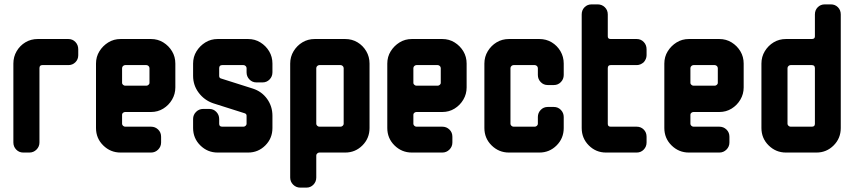

<svg xmlns="http://www.w3.org/2000/svg" viewBox="-20 -696 3897 876"><path d="M337 -444Q337 -425 324 -412Q311 -399 292 -399H173Q160 -399 160 -385V-46Q160 -27 146.5 -13.5Q133 0 114 0H86Q67 0 54 -13.5Q41 -27 41 -46V-406Q41 -437 56 -462.5Q71 -488 96 -503Q121 -518 152 -518H292Q311 -518 324 -504.5Q337 -491 337 -471Z M780 -297Q780 -267 765 -241.5Q750 -216 725 -200.5Q700 -185 669 -185H551Q546 -185 541.5 -181.5Q537 -178 537 -173V-131Q537 -126 541.5 -122Q546 -118 551 -118H669Q688 -118 701.5 -105Q715 -92 715 -72V-46Q715 -27 701.5 -13.5Q688 0 669 0H530Q484 0 451 -32.5Q418 -65 418 -112V-406Q418 -437 433.5 -462Q449 -487 474 -502.5Q499 -518 530 -518H669Q700 -518 725 -502.5Q750 -487 765 -462Q780 -437 780 -406ZM662 -317V-385Q662 -391 657.5 -395Q653 -399 648 -399H551Q546 -399 541.5 -395Q537 -391 537 -385V-317Q537 -313 541.5 -309Q546 -305 551 -305H648Q653 -305 657.5 -309Q662 -313 662 -317Z M1223 -112Q1223 -65 1190.5 -32.5Q1158 0 1112 0H973Q927 0 894 -32.5Q861 -65 861 -112V-153Q861 -172 874.5 -185.5Q888 -199 907 -199H935Q954 -199 967 -185.5Q980 -172 980 -153V-131Q980 -118 994 -118H1091Q1096 -118 1100.5 -122Q1105 -126 1105 -131V-168Q1105 -176 1097 -179L952 -225Q912 -239 886.5 -273Q861 -307 861 -350V-406Q861 -437 876.5 -462Q892 -487 917 -502.5Q942 -518 973 -518H1112Q1143 -518 1168 -502.5Q1193 -487 1208 -462Q1223 -437 1223 -406V-366Q1223 -347 1210 -333.5Q1197 -320 1178 -320H1150Q1131 -320 1118 -333.5Q1105 -347 1105 -366V-385Q1105 -391 1100.5 -395Q1096 -399 1091 -399H994Q980 -399 980 -385V-350Q980 -340 988 -338L1133 -292Q1174 -279 1198.5 -245Q1223 -211 1223 -168Z M1666 -112Q1666 -65 1633.5 -32.5Q1601 0 1555 0H1437Q1432 0 1427.5 4Q1423 8 1423 13V114Q1423 133 1410 146.5Q1397 160 1378 160H1350Q1331 160 1317.5 146.5Q1304 133 1304 114V-406Q1304 -437 1319.5 -462.5Q1335 -488 1360 -503Q1385 -518 1416 -518H1555Q1586 -518 1611 -503Q1636 -488 1651 -462.5Q1666 -437 1666 -406ZM1548 -131V-385Q1548 -391 1543.5 -395Q1539 -399 1534 -399H1437Q1432 -399 1427.5 -395Q1423 -391 1423 -385V-131Q1423 -126 1427.5 -122Q1432 -118 1437 -118H1534Q1539 -118 1543.5 -122Q1548 -126 1548 -131Z M2109 -297Q2109 -267 2094 -241.5Q2079 -216 2054 -200.5Q2029 -185 1998 -185H1880Q1875 -185 1870.5 -181.5Q1866 -178 1866 -173V-131Q1866 -126 1870.5 -122Q1875 -118 1880 -118H1998Q2017 -118 2030.5 -105Q2044 -92 2044 -72V-46Q2044 -27 2030.5 -13.5Q2017 0 1998 0H1859Q1813 0 1780 -32.5Q1747 -65 1747 -112V-406Q1747 -437 1762.5 -462Q1778 -487 1803 -502.5Q1828 -518 1859 -518H1998Q2029 -518 2054 -502.5Q2079 -487 2094 -462Q2109 -437 2109 -406ZM1991 -317V-385Q1991 -391 1986.5 -395Q1982 -399 1977 -399H1880Q1875 -399 1870.5 -395Q1866 -391 1866 -385V-317Q1866 -313 1870.5 -309Q1875 -305 1880 -305H1977Q1982 -305 1986.5 -309Q1991 -313 1991 -317Z M2552 -112Q2552 -65 2519.5 -32.5Q2487 0 2441 0H2302Q2256 0 2223 -32.5Q2190 -65 2190 -112V-406Q2190 -437 2205.5 -462.5Q2221 -488 2246 -503Q2271 -518 2302 -518H2441Q2472 -518 2497 -503Q2522 -488 2537 -462.5Q2552 -437 2552 -406V-354Q2552 -335 2539 -321.5Q2526 -308 2507 -308H2479Q2460 -308 2447 -321.5Q2434 -335 2434 -354V-385Q2434 -391 2429.5 -395Q2425 -399 2420 -399H2323Q2318 -399 2313.5 -395Q2309 -391 2309 -385V-131Q2309 -126 2313.5 -122Q2318 -118 2323 -118H2420Q2425 -118 2429.5 -122Q2434 -126 2434 -131V-162Q2434 -181 2447 -194.5Q2460 -208 2479 -208H2507Q2526 -208 2539 -194.5Q2552 -181 2552 -162Z M2930 -46Q2930 -27 2917 -13.5Q2904 0 2885 0H2745Q2699 0 2666.5 -32.5Q2634 -65 2634 -112V-630Q2634 -650 2647 -663Q2660 -676 2679 -676H2707Q2726 -676 2739.5 -663Q2753 -650 2753 -630V-530Q2753 -518 2766 -518H2885Q2904 -518 2917 -504.5Q2930 -491 2930 -471V-444Q2930 -427 2917 -412Q2902 -399 2885 -399H2766Q2753 -399 2753 -385V-131Q2753 -118 2766 -118H2885Q2904 -118 2917 -105Q2930 -92 2930 -72Z M3373 -297Q3373 -267 3358 -241.5Q3343 -216 3318 -200.5Q3293 -185 3262 -185H3144Q3139 -185 3134.5 -181.5Q3130 -178 3130 -173V-131Q3130 -126 3134.5 -122Q3139 -118 3144 -118H3262Q3281 -118 3294.5 -105Q3308 -92 3308 -72V-46Q3308 -27 3294.5 -13.5Q3281 0 3262 0H3123Q3077 0 3044 -32.5Q3011 -65 3011 -112V-406Q3011 -437 3026.5 -462Q3042 -487 3067 -502.5Q3092 -518 3123 -518H3262Q3293 -518 3318 -502.5Q3343 -487 3358 -462Q3373 -437 3373 -406ZM3255 -317V-385Q3255 -391 3250.5 -395Q3246 -399 3241 -399H3144Q3139 -399 3134.5 -395Q3130 -391 3130 -385V-317Q3130 -313 3134.5 -309Q3139 -305 3144 -305H3241Q3246 -305 3250.5 -309Q3255 -313 3255 -317Z M3816 -112Q3816 -65 3783.5 -32.5Q3751 0 3705 0H3566Q3520 0 3487 -32.5Q3454 -65 3454 -112V-406Q3454 -437 3469.5 -462.5Q3485 -488 3510 -503Q3535 -518 3566 -518H3684Q3698 -518 3698 -530V-630Q3698 -650 3711 -663Q3724 -676 3743 -676H3771Q3790 -676 3803 -663Q3816 -650 3816 -630ZM3698 -131V-385Q3698 -399 3684 -399H3587Q3582 -399 3577.5 -395Q3573 -391 3573 -385V-131Q3573 -126 3577.5 -122Q3582 -118 3587 -118H3684Q3698 -118 3698 -131Z"/></svg>

Font: Monomaniac One
Style: Regular
Weight: 400
Version: Version 1.000; ttfautohint (v1.8.3)